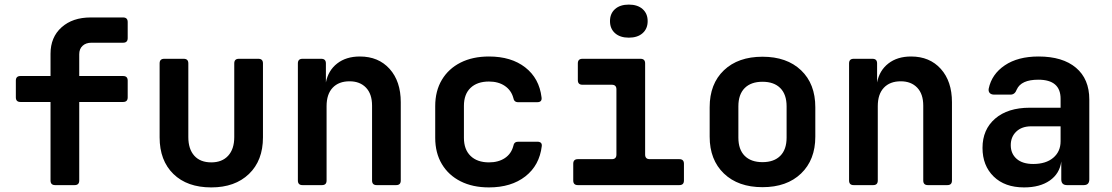

<svg xmlns="http://www.w3.org/2000/svg" viewBox="-20 -806 4840 836"><path d="M220 0Q200 0 200 -20V-362H69Q49 -362 49 -382V-455Q49 -475 69 -475H200V-572Q200 -644 248 -687Q296 -730 375 -730H516Q536 -730 536 -710V-640Q536 -620 516 -620H378Q354 -620 339.5 -606.5Q325 -593 325 -570V-475H516Q536 -475 536 -455V-382Q536 -362 516 -362H325V-20Q325 0 305 0Z M900 10Q795 10 735 -48.5Q675 -107 675 -208V-530Q675 -550 695 -550H780Q800 -550 800 -530V-209Q800 -157 826 -128Q852 -99 900 -99Q947 -99 973.5 -128Q1000 -157 1000 -209V-530Q1000 -550 1020 -550H1105Q1125 -550 1125 -530V-208Q1125 -107 1064 -48.5Q1003 10 900 10Z M1297 0Q1277 0 1277 -20V-530Q1277 -550 1297 -550H1379Q1399 -550 1399 -530V-447Q1409 -499 1448 -529.5Q1487 -560 1547 -560Q1628 -560 1676.5 -506Q1725 -452 1725 -361V-20Q1725 0 1705 0H1620Q1600 0 1600 -20V-346Q1600 -397 1573.5 -424.5Q1547 -452 1502 -452Q1455 -452 1428.5 -424Q1402 -396 1402 -344V-20Q1402 0 1382 0Z M2109 10Q2038 10 1985.5 -16.5Q1933 -43 1904 -91.5Q1875 -140 1875 -206V-344Q1875 -410 1904 -458.5Q1933 -507 1985.5 -533.5Q2038 -560 2109 -560Q2206 -560 2267 -512.5Q2328 -465 2338 -382Q2341 -361 2319 -361H2236Q2218 -361 2215 -380Q2206 -413 2178 -432Q2150 -451 2109 -451Q2058 -451 2029 -423.5Q2000 -396 2000 -345V-206Q2000 -155 2029 -127Q2058 -99 2109 -99Q2150 -99 2178 -117.5Q2206 -136 2215 -170Q2218 -189 2236 -189H2319Q2341 -189 2339 -170Q2329 -86 2267.5 -38Q2206 10 2109 10Z M2496 0Q2476 0 2476 -20V-93Q2476 -113 2496 -113H2644Q2664 -113 2664 -133V-417Q2664 -437 2644 -437H2516Q2496 -437 2496 -457V-530Q2496 -550 2516 -550H2769Q2789 -550 2789 -530V-133Q2789 -113 2809 -113H2938Q2958 -113 2958 -93V-20Q2958 0 2938 0ZM2718 -642Q2680 -642 2658 -661.5Q2636 -681 2636 -714Q2636 -747 2658 -766.5Q2680 -786 2718 -786Q2756 -786 2778 -766.5Q2800 -747 2800 -714Q2800 -681 2778 -661.5Q2756 -642 2718 -642Z M3300 9Q3194 9 3132 -50.5Q3070 -110 3070 -211V-339Q3070 -441 3132 -500Q3194 -559 3300 -559Q3406 -559 3468 -500Q3530 -441 3530 -339V-211Q3530 -110 3468 -50.5Q3406 9 3300 9ZM3300 -100Q3350 -100 3377.5 -127.5Q3405 -155 3405 -207V-343Q3405 -395 3377.5 -422.5Q3350 -450 3300 -450Q3250 -450 3222.5 -422.5Q3195 -395 3195 -343V-207Q3195 -155 3222.5 -127.5Q3250 -100 3300 -100Z M3697 0Q3677 0 3677 -20V-530Q3677 -550 3697 -550H3779Q3799 -550 3799 -530V-447Q3809 -499 3848 -529.5Q3887 -560 3947 -560Q4028 -560 4076.5 -506Q4125 -452 4125 -361V-20Q4125 0 4105 0H4020Q4000 0 4000 -20V-346Q4000 -397 3973.5 -424.5Q3947 -452 3902 -452Q3855 -452 3828.5 -424Q3802 -396 3802 -344V-20Q3802 0 3782 0Z M4439 10Q4355 10 4306.5 -37.5Q4258 -85 4258 -162Q4258 -242 4313 -289.5Q4368 -337 4464 -337H4598V-376Q4598 -459 4501 -459Q4426 -459 4407 -416Q4399 -394 4380 -394H4309Q4296 -394 4289.5 -401Q4283 -408 4285 -420Q4298 -483 4355 -521.5Q4412 -560 4502 -560Q4607 -560 4665 -511Q4723 -462 4723 -373V-25Q4723 0 4699 0H4626Q4601 0 4601 -25V-103Q4594 -50 4551 -20Q4508 10 4439 10ZM4479 -92Q4534 -92 4566 -119Q4598 -146 4598 -191V-256H4470Q4429 -256 4405 -233Q4381 -210 4381 -174Q4381 -137 4406.5 -114.5Q4432 -92 4479 -92Z"/></svg>

Font: Pitagon Sans Mono
Style: Bold
Weight: 700
Monospace: yes
Designer: Travis Tran
Foundry: Pitagon
Version: Version 1.001; ttfautohint (v1.8.4.7-5d5b);gftools[0.9.26]